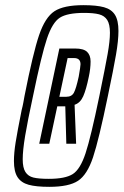

<svg xmlns="http://www.w3.org/2000/svg" viewBox="-20 -716 479 744"><path d="M34 -92Q34 -123 40.5 -164Q47 -205 64 -290Q68 -305 70.5 -319Q73 -333 75 -344Q108 -511 131.5 -580Q155 -649 191 -672.5Q227 -696 303 -696Q354 -696 383 -688Q412 -680 425.5 -658.5Q439 -637 439 -596Q439 -559 429.5 -504Q420 -449 398 -344Q363 -174 340.5 -106.5Q318 -39 282.5 -15.5Q247 8 171 8Q120 8 91 0Q62 -8 48 -29.5Q34 -51 34 -92ZM365 -344Q388 -456 397 -506.5Q406 -557 406 -589Q406 -622 395.5 -638.5Q385 -655 364 -660.5Q343 -666 306 -666Q241 -666 212 -647.5Q183 -629 162 -566.5Q141 -504 108 -344Q87 -247 77.5 -190Q68 -133 68 -99Q68 -66 78.5 -49.5Q89 -33 109.5 -28Q130 -23 169 -23Q233 -23 262 -41.5Q291 -60 311.5 -122Q332 -184 365 -344ZM210 -528H271Q304 -528 317.5 -515Q331 -502 331 -478Q331 -450 324 -418Q314 -369 302.5 -343Q291 -317 269 -310L275 -159H237L233 -304H202L171 -159H132ZM285 -419Q292 -459 292 -467Q292 -491 267 -491H242L210 -341H237Q258 -341 266.5 -357Q275 -373 285 -419Z"/></svg>

Font: Saira Ultra Condensed
Style: Italic
Weight: 400
Width: 1
Italic angle: -12°
Designer: Hector Gatti with collaboration of the Omnibus-Type team
Foundry: Omnibus-Type
Version: Version 1.001; ttfautohint (v1.8)